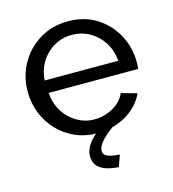

<svg xmlns="http://www.w3.org/2000/svg" viewBox="-108 -620 806 897"><g transform="rotate(-15 295.5 -171.0)"><path d="M302 10Q243 10 194.5 -11.5Q146 -33 110.5 -70.5Q75 -108 55.5 -157Q36 -206 36 -261Q36 -335 70 -396Q104 -457 164.5 -494Q225 -531 303 -531Q382 -531 440.5 -493.5Q499 -456 531.5 -395.5Q564 -335 564 -265Q564 -255 563.5 -245.5Q563 -236 562 -231H129Q133 -180 157.5 -140.5Q182 -101 221 -78.5Q260 -56 305 -56Q353 -56 395.5 -80Q438 -104 454 -143L530 -122Q513 -84 479.5 -54Q446 -24 400.5 -7Q355 10 302 10ZM126 -292H482Q478 -343 453 -382Q428 -421 389 -443Q350 -465 303 -465Q257 -465 218 -443Q179 -421 154.5 -382Q130 -343 126 -292ZM239 107Q239 74 261.5 43.5Q284 13 332 -18H356L376 0Q335 31 316.5 53.5Q298 76 298 95Q298 115 319 123Q340 131 376 133L356 189Q307 185 281.5 172Q256 159 247.5 141.5Q239 124 239 107Z"/></g></svg>

Font: Raleway Thin Medium
Style: Regular
Weight: 500
Version: Version 4.026